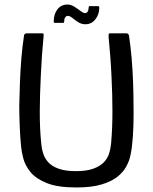

<svg xmlns="http://www.w3.org/2000/svg" viewBox="-20 -820 674 847"><path d="M317 7Q234 7 186 -12.5Q138 -32 114.5 -61Q91 -90 83 -120.5Q75 -151 73 -174Q69 -215 67 -263Q65 -311 65 -355Q66 -404 68 -458Q70 -512 74.5 -565Q79 -618 86 -663Q86 -667 89.5 -670Q93 -673 97 -673Q114 -673 131 -673Q148 -673 165 -673Q171 -673 172 -671Q173 -669 172 -657Q168 -617 165 -574Q162 -531 160 -485Q156 -406 155.5 -330.5Q155 -255 162 -186Q164 -163 171 -141.5Q178 -120 194 -103Q210 -86 239.5 -75.5Q269 -65 315 -65Q361 -65 390.5 -75.5Q420 -86 437 -103Q454 -120 461 -142Q468 -164 470 -186Q476 -254 476 -328Q476 -402 472 -480Q470 -527 466.5 -571.5Q463 -616 459 -657Q459 -669 460 -671Q461 -673 467 -673Q485 -673 502.5 -673Q520 -673 537 -673Q543 -673 545.5 -670Q548 -667 549 -663Q556 -618 560.5 -565.5Q565 -513 567 -459.5Q569 -406 569 -358Q570 -313 568.5 -264.5Q567 -216 562 -174Q560 -156 555 -132.5Q550 -109 536.5 -84.5Q523 -60 497 -39.5Q471 -19 427 -6Q383 7 317 7ZM222 -719Q217 -719 217 -725Q217 -758 233.5 -779Q250 -800 278 -800Q293 -800 308 -790.5Q323 -781 335.5 -771.5Q348 -762 356 -762Q362 -762 366.5 -768.5Q371 -775 371 -786Q371 -793 375 -793H412Q418 -793 418 -786Q418 -757 401 -735Q384 -713 357 -713Q339 -713 324.5 -722.5Q310 -732 299 -741Q288 -750 279 -750Q272 -750 267.5 -743Q263 -736 263 -725Q263 -719 258 -719Z"/></svg>

Font: Glory Thin Medium
Style: Regular
Weight: 500
Version: Version 1.011